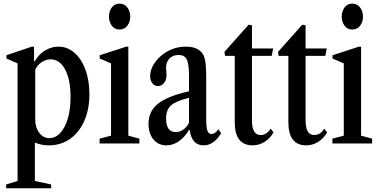

<svg xmlns="http://www.w3.org/2000/svg" viewBox="-20 -792 2090 1060"><path d="M14 247.5V226.5L77 207V-442L15.5 -469V-487L155.5 -534.5H168V-453H171.5Q195 -494 230 -514.2Q265 -534.5 302 -534.5Q352.5 -534.5 391.2 -500.5Q430 -466.5 451.8 -407.2Q473.5 -348 473.5 -272Q473.5 -188 445.2 -124.2Q417 -60.5 366.5 -25Q316 10.5 248.5 10.5Q209 10.5 172.5 -5V207L262.5 226.5V247.5ZM251 -29.5Q286.5 -29.5 313 -58.2Q339.5 -87 354.5 -138Q369.5 -189 369.5 -255.5Q369.5 -352.5 339.5 -408.5Q309.5 -464.5 258.5 -464.5Q233.5 -464.5 209 -448Q184.5 -431.5 174.5 -407V-132Q174.5 -88 196.8 -58.8Q219 -29.5 251 -29.5Z M639.5 -629Q612.5 -629 597 -650.5Q581.5 -672 581.5 -699.5Q581.5 -729.5 597.2 -750.8Q613 -772 639.5 -772Q667 -772 683 -750.8Q699 -729.5 699 -699.5Q699 -672 683.5 -650.5Q668 -629 639.5 -629ZM530 0V-26.5L593 -43V-442L530.5 -469V-487L677 -534.5H688.5V-43L749.5 -26.5V0Z M899 10.5Q854 10.5 827 -22.2Q800 -55 800 -109Q800 -177.5 852 -219.2Q904 -261 1023.5 -288V-374.5Q1023.5 -439 1011 -463.8Q998.5 -488.5 966 -488.5Q934.5 -488.5 915.8 -469.2Q897 -450 897 -417Q897 -407 898.2 -397Q899.5 -387 899.5 -378Q899.5 -351.5 886 -334.2Q872.5 -317 852 -317Q833 -317 821 -332.5Q809 -348 809 -373Q809 -405 829.5 -438.2Q850 -471.5 885 -496Q939 -534.5 1006.5 -534.5Q1081.5 -534.5 1105.5 -483.5Q1112.5 -465.5 1115.5 -438.5Q1118.5 -411.5 1118.5 -352.5V-135.5Q1118.5 -88.5 1125 -70.2Q1131.5 -52 1148 -52Q1167.5 -52 1185.5 -78.5L1201 -56.5Q1160 10.5 1104.5 10.5Q1038.5 10.5 1027 -75H1024Q999 -34 966.8 -11.8Q934.5 10.5 899 10.5ZM949.5 -63Q995.5 -63 1023.5 -113.5V-252Q950.5 -234 923.8 -209.8Q897 -185.5 897 -138Q897 -63 949.5 -63Z M1374.5 10.5Q1276 10.5 1276 -118V-483.5H1222.5L1219 -505.5L1352.5 -655.5L1371 -652.5V-524.5H1488L1480 -483.5H1371V-128Q1371 -46.5 1419 -46.5Q1452.5 -46.5 1474.5 -82L1490 -61Q1471 -27.5 1440.2 -8.5Q1409.5 10.5 1374.5 10.5Z M1670.5 10.5Q1572 10.5 1572 -118V-483.5H1518.5L1515 -505.5L1648.5 -655.5L1667 -652.5V-524.5H1784L1776 -483.5H1667V-128Q1667 -46.5 1715 -46.5Q1748.5 -46.5 1770.5 -82L1786 -61Q1767 -27.5 1736.2 -8.5Q1705.5 10.5 1670.5 10.5Z M1924.5 -629Q1897.5 -629 1882 -650.5Q1866.5 -672 1866.5 -699.5Q1866.5 -729.5 1882.2 -750.8Q1898 -772 1924.5 -772Q1952 -772 1968 -750.8Q1984 -729.5 1984 -699.5Q1984 -672 1968.5 -650.5Q1953 -629 1924.5 -629ZM1815 0V-26.5L1878 -43V-442L1815.5 -469V-487L1962 -534.5H1973.5V-43L2034.5 -26.5V0Z"/></svg>

Font: Libre Caslon Condensed Medium
Style: Regular
Weight: 500
Designer: Pablo Impallari, Rodrigo Fuenzalida, Katja Schimmel, Ertekin Erdin
Foundry: Pablo Impallari, Rodrigo Fuenzalida
Version: Version 2.000; ttfautohint (v1.8.4.7-5d5b);gftools[0.9.33]